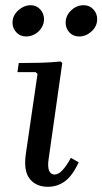

<svg xmlns="http://www.w3.org/2000/svg" viewBox="-20 -707 393 737"><path d="M252 -101 282 -84Q258 -32 229 -11Q200 10 164 10Q119 10 94.5 -20Q70 -50 79 -115L124 -423L117 -430H47L52 -465Q93 -465 133 -466Q173 -467 213 -471L219 -465L167 -99Q162 -67 168.5 -52Q175 -37 189 -37Q205 -37 221 -55Q237 -73 252 -101ZM80 -567Q58 -567 43 -582.5Q28 -598 28 -620Q28 -639 38 -653.5Q48 -668 64 -677.5Q80 -687 97 -687Q120 -687 134.5 -671Q149 -655 149 -633Q149 -616 139.5 -600.5Q130 -585 114 -576Q98 -567 80 -567ZM284 -567Q261 -567 246.5 -582.5Q232 -598 232 -620Q232 -647 253 -667Q274 -687 301 -687Q324 -687 338.5 -671Q353 -655 353 -634Q353 -606 331.5 -586.5Q310 -567 284 -567Z"/></svg>

Font: Brygada 1918 Medium
Style: Italic
Weight: 500
Italic angle: -8°
Designer: Mateusz Machalski | Borys Kosmynka | Przemek Hoffer
Foundry: NIEPODLEGLA 2018
Version: Version 3.006